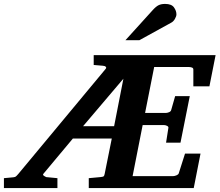

<svg xmlns="http://www.w3.org/2000/svg" viewBox="-73 -949 1108 969"><path d="M-53.2 0V-49.8L-5.9 -54.2Q2.9 -55.2 6.8 -58.1Q10.7 -61 20 -71.8L460 -601.1Q465.3 -606.9 460.9 -611.8Q456.5 -616.7 445.8 -617.2L399.9 -621.1V-670.9H1015.1L983.9 -513.2H902.8V-598.1Q902.8 -605.5 895.5 -608.2Q888.2 -610.8 879.9 -610.8H705.1L659.2 -378.9H763.2Q770.5 -378.9 779.8 -382.6Q789.1 -386.2 791 -394L811 -463.9H884.8L837.9 -229H765.1L776.9 -304.2Q777.8 -310.1 769.8 -314Q761.7 -317.9 753.9 -317.9H647L596.2 -60.1H800.8Q807.6 -60.1 817.4 -64Q827.1 -67.9 829.1 -74.2L860.8 -173.8H939L904.8 0H375V-49.8L433.1 -55.2Q447.3 -56.6 450.2 -59.1Q453.1 -61.5 455.1 -70.8L491.2 -250H294.9L146 -71.8Q141.1 -66.4 149.9 -60.8Q158.7 -55.2 160.2 -55.2L216.8 -49.8V0ZM346.2 -312H502.9L549.8 -551.8ZM817.4 -876.5Q817.4 -866.7 809.8 -853.5Q802.2 -840.3 791 -834.5L630.4 -746.1H560.1L697.3 -897.5Q713.9 -916 727.1 -922.6Q740.2 -929.2 760.3 -929.2Q792.5 -929.2 804.9 -911.9Q817.4 -894.5 817.4 -876.5Z"/></svg>

Font: Charis
Style: Bold Italic
Weight: 700
Italic angle: -11°
Designer: Walt Agee, Miriam Martin, Annie Olsen, Victor Gaultney, Lorna Priest, Alan Ward, Bob Hallissy, Martin Hosken, Sharon Cor
Foundry: SIL Global
Version: Version 7.000